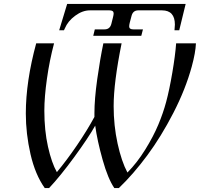

<svg xmlns="http://www.w3.org/2000/svg" viewBox="-20 -930 1006 966"><path d="M301.8 -777.8H277.8L317.9 -910.2H914.1L881.8 -777.8H857.9Q859.9 -804.2 859.9 -806.2Q859.9 -877.9 794.9 -877.9H675.8Q649.4 -877.9 642.1 -851.1L632.8 -815.9Q629.9 -804.2 629.9 -796.9Q629.9 -782.2 650.9 -782.2H699.2L690.9 -750H449.2L457 -782.2H505.9Q532.7 -782.2 540 -809.1L548.8 -844.2Q551.8 -856 551.8 -862.8Q551.8 -877.9 530.8 -877.9H432.1Q395 -877.9 358.2 -850.8Q321.3 -823.7 306.2 -787.1ZM621.1 -62Q669.9 -111.3 710.9 -177.7Q752 -244.1 776.4 -302.5Q800.8 -360.8 815.9 -417Q832 -476.6 846.9 -564Q861.8 -651.4 866.2 -711.9H965.8Q963.9 -665.5 944.8 -595.2Q913.6 -481 852.1 -361.6Q790.5 -242.2 720.7 -147.9Q650.9 -53.7 578.1 16.1H555.2Q523.4 -29.8 496.3 -126.2Q469.2 -222.7 459 -297.9Q424.3 -236.3 353.5 -139.6Q282.7 -43 227.1 16.1H205.1Q157.2 -51.3 133.5 -154.3Q109.9 -257.3 109.9 -358.9Q109.9 -520 162.1 -711.9H252Q229 -625.5 216.1 -533.4Q203.1 -441.4 203.1 -373Q203.1 -273.9 221.4 -192.1Q239.7 -110.4 266.1 -64Q315.4 -123 367.2 -199Q418.9 -274.9 455.1 -341.8V-360.8Q455.1 -430.7 469.2 -531.7Q483.4 -632.8 500 -711.9H591.8Q551.8 -514.2 551.8 -396Q551.8 -298.8 571.5 -208.3Q591.3 -117.7 621.1 -62Z"/></svg>

Font: Flanker Steampunk
Style: Italic
Weight: 400
Italic angle: -12°
Designer: Alexey Kryukov, Leonardo Di Lena
Foundry: Alexey Kryukov, Leonardo Di Lena
Version: 1.210